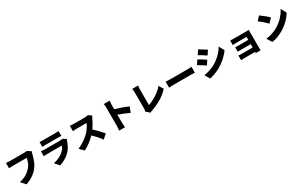

<svg xmlns="http://www.w3.org/2000/svg" viewBox="344 -2952 8101 5202"><g transform="rotate(-30 4394.5 -351.5)"><path d="M858.4 -572.3Q832 -470.7 799.3 -381.8Q766.6 -293 710.9 -218.8Q643.6 -127.9 541.5 -56.6Q439.5 14.6 313.5 55.7L184.6 -85.9Q321.3 -116.2 412.6 -173.8Q503.9 -231.4 568.4 -311.5Q612.3 -365.2 638.7 -431.6Q665 -498 675.8 -563.5H246.1Q182.6 -563.5 119.1 -558.6V-725.6Q147.5 -722.7 185.1 -719.7Q222.7 -716.8 246.1 -716.8H676.8Q732.4 -716.8 766.6 -725.6L883.8 -650.4Q874 -631.8 866.7 -604Q859.4 -576.2 858.4 -572.3Z M1299.8 -755.9H1669.9Q1743.2 -755.9 1785.2 -761.7V-609.4Q1730.5 -613.3 1668 -613.3H1299.8Q1229.5 -613.3 1190.4 -609.4V-761.7Q1231.4 -755.9 1299.8 -755.9ZM1098.6 -523.4Q1177.7 -516.6 1222.7 -516.6H1687.5Q1743.2 -516.6 1769.5 -528.3L1874 -462.9Q1858.4 -433.6 1852.5 -416Q1825.2 -335.9 1791 -271Q1756.8 -206.1 1707 -149.4Q1636.7 -71.3 1546.4 -16.6Q1456.1 38.1 1358.4 66.4L1240.2 -67.4Q1349.6 -90.8 1435.1 -134.8Q1520.5 -178.7 1576.2 -234.4Q1637.7 -295.9 1667 -376H1222.7Q1153.3 -376 1098.6 -371.1Z M2746.1 -595.7Q2683.6 -455.1 2598.6 -337.9Q2666 -279.3 2743.2 -199.2Q2820.3 -119.1 2864.3 -65.4L2728.5 52.7Q2636.7 -78.1 2495.1 -214.8Q2416 -132.8 2323.2 -63Q2230.5 6.8 2136.7 51.8L2013.7 -76.2Q2125 -117.2 2233.4 -194.3Q2341.8 -271.5 2413.1 -350.6Q2460 -404.3 2497.1 -464.4Q2534.2 -524.4 2549.8 -571.3H2246.1Q2202.1 -571.3 2145.5 -565.4Q2126 -563.5 2121.1 -563.5V-731.4Q2144.5 -728.5 2182.1 -726.1Q2219.7 -723.6 2246.1 -723.6H2572.3Q2607.4 -723.6 2639.6 -728Q2671.9 -732.4 2689.5 -738.3L2786.1 -667Q2777.3 -654.3 2765.6 -633.3Q2753.9 -612.3 2746.1 -595.7Z M3223.6 -655.3Q3223.6 -726.6 3211.9 -782.2H3396.5L3394.5 -762.7Q3386.7 -698.2 3386.7 -655.3V-521.5Q3485.4 -493.2 3606.9 -448.7Q3728.5 -404.3 3790 -374L3722.7 -209Q3599.6 -272.5 3386.7 -348.6V-97.7Q3386.7 -78.1 3390.1 -33.2Q3393.6 11.7 3397.5 49.8H3211.9Q3216.8 18.6 3220.2 -24.4Q3223.6 -67.4 3223.6 -97.7Z M4096.7 -115.2V-628.9Q4096.7 -692.4 4084 -752H4269.5Q4258.8 -681.6 4258.8 -628.9V-147.5Q4333 -169.9 4422.4 -216.8Q4511.7 -263.7 4596.7 -328.1Q4681.6 -392.6 4742.2 -464.8L4826.2 -330.1Q4636.7 -108.4 4261.7 23.4Q4219.7 37.1 4194.3 54.7L4082 -43Q4091.8 -63.5 4094.2 -78.6Q4096.7 -93.8 4096.7 -115.2Z M5135.7 -461.9H5654.3Q5683.6 -461.9 5752 -466.8Q5769.5 -468.8 5774.4 -468.8V-282.2Q5767.6 -282.2 5740.2 -284.2Q5687.5 -288.1 5654.3 -288.1H5135.7Q5046.9 -288.1 4966.8 -282.2V-468.8Q5057.6 -461.9 5135.7 -461.9Z M6393.6 -645.5 6305.7 -514.6Q6173.8 -602.5 6079.1 -655.3L6165 -786.1Q6213.9 -759.8 6281.2 -717.8Q6348.6 -675.8 6393.6 -645.5ZM6012.7 -561.5Q6062.5 -535.2 6129.4 -493.7Q6196.3 -452.1 6241.2 -420.9L6154.3 -288.1Q6018.6 -381.8 5926.8 -430.7ZM6299.8 -203.1Q6424.8 -272.5 6525.9 -370.1Q6627 -467.8 6685.5 -574.2L6776.4 -412.1Q6707 -309.6 6605.5 -219.7Q6503.9 -129.9 6380.9 -59.6Q6307.6 -18.6 6212.9 15.6Q6118.2 49.8 6053.7 60.5L5964.8 -95.7Q6057.6 -111.3 6140.1 -136.2Q6222.7 -161.1 6299.8 -203.1Z M7170.9 -555.7H7536.1Q7585.9 -555.7 7619.1 -557.6Q7618.2 -543 7618.2 -482.4V8.8L7619.1 83H7470.7L7471.7 44.9H7114.3Q7078.1 44.9 7028.3 47.9V-95.7Q7061.5 -91.8 7115.2 -91.8H7471.7V-196.3H7183.6Q7090.8 -196.3 7065.4 -194.3V-333Q7109.4 -330.1 7183.6 -330.1H7471.7V-422.9H7170.9Q7092.8 -422.9 7038.1 -418.9V-560.5Q7086.9 -555.7 7170.9 -555.7Z M8309.6 -547.9 8188.5 -423.8Q8149.4 -466.8 8072.8 -533.7Q7996.1 -600.6 7943.4 -637.7L8055.7 -757.8Q8111.3 -719.7 8189.9 -655.8Q8268.6 -591.8 8309.6 -547.9ZM8276.4 -228.5Q8403.3 -301.8 8500.5 -406.2Q8597.7 -510.7 8649.4 -619.1L8741.2 -452.1Q8682.6 -347.7 8583 -250.5Q8483.4 -153.3 8361.3 -82Q8283.2 -36.1 8191.9 -1.5Q8100.6 33.2 8011.7 46.9L7911.1 -109.4Q8015.6 -124 8108.9 -154.8Q8202.1 -185.5 8276.4 -228.5Z"/></g></svg>

Font: Min Sans Black
Style: Regular
Weight: 900
Designer: Jinseong-Kim, NotoSansCJK, Nunito
Foundry: Jinseong-Kim
Version: Version 1.000